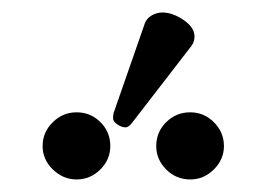

<svg xmlns="http://www.w3.org/2000/svg" viewBox="-20 -806 408 306"><path d="M238.8 -786.1Q254.9 -786.1 272.5 -774.2Q290 -762.2 290 -748Q290 -739.3 285.2 -732.9L190.9 -610.8Q185.1 -603 180.2 -603Q173.8 -603 167 -607.7Q160.2 -612.3 160.2 -617.2Q160.2 -623 161.1 -626L210.9 -769Q213.9 -776.9 221.9 -781.5Q230 -786.1 238.8 -786.1ZM229 -573.2Q229 -595.7 244.9 -611.3Q260.7 -627 283.2 -627Q305.2 -627 321 -611.1Q336.9 -595.2 336.9 -573.2Q336.9 -551.8 320.8 -535.9Q304.7 -520 283.2 -520Q260.7 -520 244.9 -535.9Q229 -551.8 229 -573.2ZM47.9 -573.2Q47.9 -595.2 64 -611.1Q80.1 -627 102.1 -627Q124.5 -627 140.1 -611.3Q155.8 -595.7 155.8 -573.2Q155.8 -551.8 139.9 -535.9Q124 -520 102.1 -520Q80.6 -520 64.2 -535.9Q47.9 -551.8 47.9 -573.2Z"/></svg>

Font: Linux Libertine G
Style: Semibold
Weight: 600
Designer: Philipp H. Poll
Foundry: Philipp H. Poll
Version: Version 5.1.1